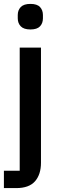

<svg xmlns="http://www.w3.org/2000/svg" viewBox="-23 -764 308 984"><path d="M78 -520H187V70Q187 130 156.5 165Q126 200 60 200H-3V111H78ZM133 -613Q99 -613 83.5 -629Q68 -645 68 -670V-687Q68 -712 83.5 -728Q99 -744 133 -744Q167 -744 182 -728Q197 -712 197 -687V-670Q197 -645 182 -629Q167 -613 133 -613Z"/></svg>

Font: IBM Plex Sans Hebrew Medium
Style: Regular
Weight: 500
Designer: Mike Abbink, Paul van der Laan, Pieter van Rosmalen, Yanek Iontef
Foundry: Bold Monday
Version: Version 1.2